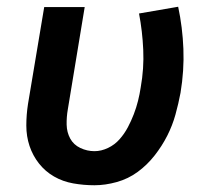

<svg xmlns="http://www.w3.org/2000/svg" viewBox="-20 -541 640 569"><path d="M260 8Q228 8 197 2.5Q166 -3 140 -18Q114 -33 95.5 -56.5Q77 -80 67.5 -108.5Q58 -137 58 -169Q58 -201 63 -233L111 -520H231L181 -217Q177 -194 177.5 -171.5Q178 -149 188 -130.5Q198 -112 218 -102.5Q238 -93 260 -93Q280 -93 300 -102.5Q320 -112 334.5 -128.5Q349 -145 359 -164Q369 -183 376.5 -202.5Q384 -222 389 -242Q394 -262 397 -282Q407 -338 404.5 -393.5Q402 -449 392 -501L508 -521Q521 -460 523.5 -396Q526 -332 515 -266Q509 -234 500 -201.5Q491 -169 475.5 -138.5Q460 -108 438 -80Q416 -52 388 -31.5Q360 -11 326 -1.5Q292 8 260 8Z"/></svg>

Font: Iosevka Extended Oblique
Style: Bold
Weight: 700
Width: 7
Italic angle: -9°
Monospace: yes
Designer: Belleve Invis
Foundry: Belleve Invis
Version: Version 32.5.0; ttfautohint (v1.8.4)